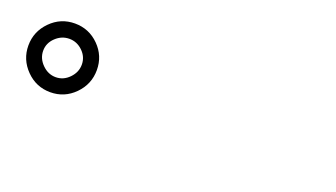

<svg xmlns="http://www.w3.org/2000/svg" viewBox="-35 -1014 1071 612"><g transform="rotate(20 500.0 -707.5)"><path d="M143 -591Q95 -591 61 -625.5Q27 -660 27 -707.5Q27 -755 61 -789.5Q95 -824 143 -824Q191 -824 225 -790Q259 -756 259 -708Q259 -660 225 -625.5Q191 -591 143 -591ZM97 -753Q77 -734 77 -708Q77 -682 97 -662Q117 -642 143 -642Q169 -642 188.5 -662Q208 -682 208 -708Q208 -734 188.5 -753Q169 -772 143 -772Q117 -772 97 -753Z"/></g></svg>

Font: Swei Half Moon CJK TC
Style: Medium
Weight: 500
Version: Version 2.125